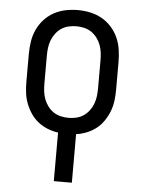

<svg xmlns="http://www.w3.org/2000/svg" viewBox="-53 -570 606 827"><g transform="rotate(5 250.0 -156.5)"><path d="M211 215V5Q188 2 165.5 -7Q143 -16 124.5 -30.5Q106 -45 92.5 -65Q79 -85 70.5 -107Q62 -129 59 -152.5Q56 -176 56 -200V-320Q56 -347 60 -374Q64 -401 75 -425.5Q86 -450 104.5 -470.5Q123 -491 146.5 -504Q170 -517 196.5 -522.5Q223 -528 250 -528Q277 -528 303.5 -522.5Q330 -517 353.5 -504Q377 -491 395.5 -470.5Q414 -450 425 -425.5Q436 -401 440 -374Q444 -347 444 -320V-200Q444 -176 441 -152.5Q438 -129 429.5 -107Q421 -85 407.5 -65Q394 -45 375.5 -30.5Q357 -16 334.5 -7Q312 2 289 5V215ZM250 -62Q267 -62 284 -66Q301 -70 315 -79.5Q329 -89 339.5 -103Q350 -117 356 -133Q362 -149 364 -166Q366 -183 366 -200V-320Q366 -337 364 -354Q362 -371 356 -387Q350 -403 339.5 -417Q329 -431 315 -440.5Q301 -450 284 -454Q267 -458 250 -458Q233 -458 216 -454Q199 -450 185 -440.5Q171 -431 160.5 -417Q150 -403 144 -387Q138 -371 136 -354Q134 -337 134 -320V-200Q134 -183 136 -166Q138 -149 144 -133Q150 -117 160.5 -103Q171 -89 185 -79.5Q199 -70 216 -66Q233 -62 250 -62Z"/></g></svg>

Font: Moesevka
Style: Regular
Weight: 400
Monospace: yes
Designer: Belleve Invis
Foundry: Belleve Invis
Version: Version 32.5.0; ttfautohint (v1.8.4)